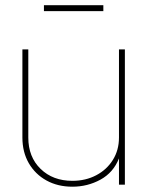

<svg xmlns="http://www.w3.org/2000/svg" viewBox="-20 -704 561 732"><path d="M255.9 7.8Q200.2 7.8 157.2 -15.9Q114.3 -39.6 89.8 -81.8Q65.4 -124 65.4 -179.7V-515.6H87.9V-179.7Q87.9 -105.5 134.8 -60.1Q181.6 -14.6 255.9 -14.6Q306.6 -14.6 346.9 -35.9Q387.2 -57.1 410.4 -94.5Q433.6 -131.8 433.6 -179.7V-515.6H456.1V0H433.6V-100.1Q412.1 -45.9 362.8 -19Q313.5 7.8 255.9 7.8ZM374 -684.1V-661.6H147.5V-684.1Z"/></svg>

Font: Inter Display Thin
Style: Regular
Weight: 100
Designer: Rasmus Andersson
Foundry: rsms
Version: Version 4.000;git-a52131595